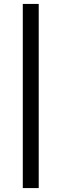

<svg xmlns="http://www.w3.org/2000/svg" viewBox="-20 -752 313 977"><path d="M96 205V-732H177V205Z"/></svg>

Font: CST
Style: Regular
Weight: 400
Version: Version 1.00